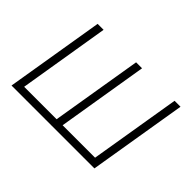

<svg xmlns="http://www.w3.org/2000/svg" viewBox="-105 -775 1003 1003"><g transform="rotate(45 396.5 -273.0)"><path d="M135.7 -545.9H179.7L96.7 -42H336.4L419.9 -545.9H463.9L380.9 -42H620.6L704.1 -545.9H748L657.7 0H45.4Z"/></g></svg>

Font: Inter ExtraLight
Style: Italic
Weight: 250
Italic angle: -9.3988°
Designer: Rasmus Andersson
Foundry: rsms
Version: Version 4.001;git-66647c0bb